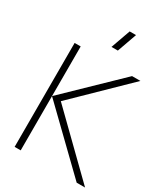

<svg xmlns="http://www.w3.org/2000/svg" viewBox="-226 -1049 1010 1152"><g transform="rotate(30 279.0 -472.5)"><path d="M317.5 -810 365.5 -945H321.5L273.5 -810ZM112 -376 500 0H558L173 -376L526 -720H468ZM70 0H112V-720H70Z"/></g></svg>

Font: Vela Sans ExtLt
Style: Regular
Weight: 200
Designer: Principal design: Mikhail Sharanda - project Manrope.
Design modification: Ravid Balaliev
Foundry: Mikhail Sharanda
Version: Version 1.001